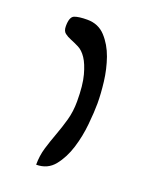

<svg xmlns="http://www.w3.org/2000/svg" viewBox="-80 -191 323 434"><g transform="rotate(20 81.5 26.0)"><path d="M97.7 33.2Q97.7 -5.9 91.3 -29.3Q85 -52.7 76.2 -65.9Q67.4 -79.1 56.6 -84.5Q45.9 -89.8 37.1 -93.3Q28.3 -96.7 22 -101.6Q15.6 -106.4 15.6 -118.2Q15.6 -140.6 25.9 -144.5Q36.1 -148.4 56.6 -148.4Q83 -148.4 100.1 -129.9Q117.2 -111.3 126.5 -85Q135.7 -58.6 139.2 -29.8Q142.6 -1 142.6 21.5Q142.6 42 139.6 72.3Q136.7 102.5 127.9 130.9Q119.1 159.2 103 179.2Q86.9 199.2 59.6 199.2Q59.6 177.7 65.4 158.2Q71.3 138.7 78.6 119.1Q85.9 99.6 91.8 78.6Q97.7 57.6 97.7 33.2Z"/></g></svg>

Font: Waiting for the Sunrise
Style: Regular
Weight: 300
Version: Version 1.001 2001